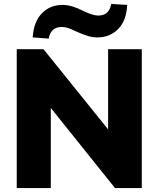

<svg xmlns="http://www.w3.org/2000/svg" viewBox="-20 -955 805 975"><path d="M65 0V-705H201L558 -262H529V-705H700V0H564L209 -443H238V0ZM227 -759 146 -765Q151 -844 192.5 -887Q234 -930 297 -930Q321 -930 345.5 -923Q370 -916 402 -900Q429 -887 447 -881.5Q465 -876 478 -876Q507 -876 523 -890.5Q539 -905 545 -935L626 -930Q622 -850 580 -807.5Q538 -765 475 -765Q450 -765 425.5 -772.5Q401 -780 367 -795Q341 -808 325.5 -813Q310 -818 294 -818Q266 -818 249.5 -803.5Q233 -789 227 -759Z"/></svg>

Font: Mulish ExtraLight Black
Style: Regular
Weight: 900
Version: Version 3.603